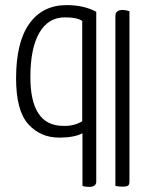

<svg xmlns="http://www.w3.org/2000/svg" viewBox="-20 -729 586 752"><path d="M357 -18Q357 3 329 3Q313 3 303 -1V-207Q270 -190 212 -190Q138 -190 90.5 -243Q43 -296 43 -422Q43 -564 95 -636.5Q147 -709 241 -709Q308 -709 357 -683ZM487 -17Q487 -6 481.5 -2Q476 2 459 2Q442 2 432 -1V-667Q432 -690 461 -690Q472 -690 487 -685ZM302 -647Q282 -661 234 -661Q169 -661 134 -600.5Q99 -540 99 -427Q99 -238 225 -236Q269 -234 302 -254Z"/></svg>

Font: Yanone Kaffeesatz Light
Style: Regular
Weight: 300
Designer: Yanone (Cyrillic: Daniel Pouzeot)
Foundry: Yanone
Version: Version 1.003;PS 001.003;hotconv 1.0.88;makeotf.lib2.5.64775